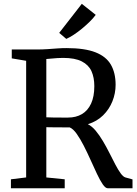

<svg xmlns="http://www.w3.org/2000/svg" viewBox="-20 -1008 736 1028"><path d="M38.5 0V-48L120 -58V-682.5L43 -695.5V-743H173Q207 -743 235.5 -745Q264 -747 288.5 -748.8Q313 -750.5 336 -750.5Q433.5 -750.5 491 -728Q548.5 -705.5 573.8 -661.5Q599 -617.5 599 -554Q599 -508.5 582 -465.8Q565 -423 532 -390.5Q499 -358 450.5 -343Q472.5 -332 492.5 -308Q512.5 -284 531 -252.8Q549.5 -221.5 566 -188.8Q582.5 -156 597.5 -127.2Q612.5 -98.5 626 -80Q639.5 -61.5 651.5 -58L689.5 -47.5V0H557Q544.5 0 530 -21.2Q515.5 -42.5 499.2 -77Q483 -111.5 465.2 -151Q447.5 -190.5 428.8 -227.2Q410 -264 391 -291Q372 -318 353 -326Q342.5 -326 324.5 -326Q306.5 -326 287 -326.2Q267.5 -326.5 251.5 -326.5Q235.5 -326.5 228 -327V-58L326.5 -48V0ZM344.5 -378.5Q387 -378.5 418.5 -397Q450 -415.5 467.5 -453Q485 -490.5 485 -547Q485 -593 469.8 -626.8Q454.5 -660.5 418 -679.2Q381.5 -698 317.5 -698Q302.5 -698 287.2 -697Q272 -696 257 -694.5Q242 -693 228 -692V-380Q242.5 -379 266 -378.8Q289.5 -378.5 311.8 -378.5Q334 -378.5 344.5 -378.5ZM334.5 -800 297 -832 418 -987.5 492.5 -928.5Q479.5 -910.5 460 -891.5Q440.5 -872.5 418.8 -854.5Q397 -836.5 375.2 -822.2Q353.5 -808 335.5 -800Z"/></svg>

Font: Merriweather 24pt
Style: Regular
Weight: 400
Designer: Eben Sorkin
Foundry: Eben Sorkin
Version: Version 2.100